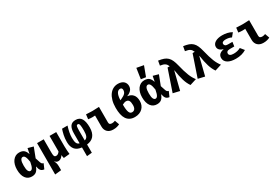

<svg xmlns="http://www.w3.org/2000/svg" viewBox="106 -2309 5789 3986"><g transform="rotate(-30 3000.0 -316.0)"><path d="M529 17Q502 13 483 4.5Q464 -4 450.5 -19.5Q437 -35 427.5 -59Q418 -83 411 -119H407Q384 -53 344.5 -18Q305 17 235 17Q141 17 87.5 -56Q34 -129 34 -263Q34 -325 49 -377.5Q64 -430 92 -468Q120 -506 159 -527.5Q198 -549 246 -549Q322 -549 361.5 -514Q401 -479 419 -416H423L448 -541L577 -505L487 -271L525 -156Q534 -130 546.5 -119Q559 -108 581 -103ZM264 -99Q277 -99 290 -106.5Q303 -114 314.5 -132.5Q326 -151 336 -183.5Q346 -216 355 -266Q341 -357 320.5 -394.5Q300 -432 268 -432Q233 -432 214.5 -391.5Q196 -351 196 -263Q196 -174 215 -136.5Q234 -99 264 -99Z M1130 -531V-189Q1130 -138 1133.5 -91Q1137 -44 1142 0L998 14Q994 0 990.5 -20Q987 -40 985 -63Q963 -28 934.5 -6.5Q906 15 871 15Q845 15 826.5 5Q808 -5 792 -25L788 -23Q804 6 813 36.5Q822 67 822 117V205L671 221V-531H830V-229Q830 -197 831.5 -173.5Q833 -150 838 -134.5Q843 -119 854 -111Q865 -103 884 -103Q910 -103 931.5 -118Q953 -133 970 -159V-531Z M1434 -324Q1434 -434 1473 -491.5Q1512 -549 1600 -549Q1698 -549 1740 -477.5Q1782 -406 1782 -270Q1782 -201 1766.5 -151Q1751 -101 1722 -66.5Q1693 -32 1651 -12.5Q1609 7 1556 13V210L1434 222V13Q1319 0 1268.5 -65.5Q1218 -131 1218 -240Q1218 -329 1234 -401.5Q1250 -474 1270 -531H1401Q1377 -455 1364.5 -390Q1352 -325 1352 -262Q1352 -181 1369.5 -139Q1387 -97 1434 -85ZM1556 -85Q1604 -96 1624 -139.5Q1644 -183 1644 -269Q1644 -318 1642 -352.5Q1640 -387 1635 -408Q1630 -429 1621 -438.5Q1612 -448 1598 -448Q1569 -448 1562.5 -417.5Q1556 -387 1556 -324Z M2000 -425Q1968 -422 1936 -422Q1912 -422 1887.5 -424Q1863 -426 1837 -430L1850 -540Q1923 -534 1997 -534Q2074 -534 2160 -540V-167Q2160 -135 2178 -122Q2196 -109 2228 -109Q2248 -109 2267 -113.5Q2286 -118 2303 -125L2341 -18Q2314 -4 2276 6.5Q2238 17 2187 17Q2099 17 2049.5 -31Q2000 -79 2000 -161Z M2450 -348Q2450 -446 2471.5 -522.5Q2493 -599 2531.5 -651.5Q2570 -704 2622.5 -731.5Q2675 -759 2738 -759Q2784 -759 2818.5 -746.5Q2853 -734 2875 -713Q2897 -692 2908 -664.5Q2919 -637 2919 -607Q2919 -545 2882 -504.5Q2845 -464 2782 -441V-437Q2861 -430 2909 -376.5Q2957 -323 2957 -221Q2957 -170 2939.5 -126.5Q2922 -83 2889.5 -51Q2857 -19 2810 -1Q2763 17 2705 17Q2637 17 2588.5 -8Q2540 -33 2509 -80Q2478 -127 2464 -194.5Q2450 -262 2450 -348ZM2701 -361Q2681 -361 2658 -352Q2635 -343 2613 -332Q2613 -268 2618.5 -223.5Q2624 -179 2634.5 -151.5Q2645 -124 2662 -111.5Q2679 -99 2703 -99Q2744 -99 2767.5 -129.5Q2791 -160 2791 -223Q2791 -294 2770 -327.5Q2749 -361 2701 -361ZM2726 -647Q2704 -647 2684.5 -636Q2665 -625 2650 -600.5Q2635 -576 2625.5 -535.5Q2616 -495 2614 -436L2650 -452Q2717 -482 2745.5 -513.5Q2774 -545 2774 -593Q2774 -619 2761.5 -633Q2749 -647 2726 -647Z M3529 17Q3502 13 3483 4.5Q3464 -4 3450.5 -19.5Q3437 -35 3427.5 -59Q3418 -83 3411 -119H3407Q3384 -53 3344.5 -18Q3305 17 3235 17Q3141 17 3087.5 -56Q3034 -129 3034 -263Q3034 -325 3049 -377.5Q3064 -430 3092 -468Q3120 -506 3159 -527.5Q3198 -549 3246 -549Q3322 -549 3361.5 -514Q3401 -479 3419 -416H3423L3448 -541L3577 -505L3487 -271L3525 -156Q3534 -130 3546.5 -119Q3559 -108 3581 -103ZM3264 -99Q3277 -99 3290 -106.5Q3303 -114 3314.5 -132.5Q3326 -151 3336 -183.5Q3346 -216 3355 -266Q3341 -357 3320.5 -394.5Q3300 -432 3268 -432Q3233 -432 3214.5 -391.5Q3196 -351 3196 -263Q3196 -174 3215 -136.5Q3234 -99 3264 -99ZM3199 -602 3237 -854 3403 -823 3314 -585Z M3802 -536H3854Q3843 -563 3830 -581.5Q3817 -600 3798 -613.5Q3779 -627 3751.5 -635Q3724 -643 3684 -649L3703 -758Q3778 -748 3830 -729.5Q3882 -711 3918 -676.5Q3954 -642 3977.5 -589Q4001 -536 4020 -458Q4040 -374 4059.5 -310Q4079 -246 4099 -195.5Q4119 -145 4141.5 -106Q4164 -67 4191 -33L4033 17Q4007 -21 3987 -63Q3967 -105 3951 -156.5Q3935 -208 3921.5 -271Q3908 -334 3896 -414H3892L3784 17L3626 -20Z M4402 -536H4454Q4443 -563 4430 -581.5Q4417 -600 4398 -613.5Q4379 -627 4351.5 -635Q4324 -643 4284 -649L4303 -758Q4378 -748 4430 -729.5Q4482 -711 4518 -676.5Q4554 -642 4577.5 -589Q4601 -536 4620 -458Q4640 -374 4659.5 -310Q4679 -246 4699 -195.5Q4719 -145 4741.5 -106Q4764 -67 4791 -33L4633 17Q4607 -21 4587 -63Q4567 -105 4551 -156.5Q4535 -208 4521.5 -271Q4508 -334 4496 -414H4492L4384 17L4226 -20Z M5220 -222H5121Q5070 -222 5049.5 -206.5Q5029 -191 5029 -162Q5029 -131 5056 -114Q5083 -97 5138 -97Q5232 -97 5303 -137L5375 -48Q5327 -17 5265 0Q5203 17 5125 17Q5068 17 5019.5 6.5Q4971 -4 4936.5 -25Q4902 -46 4882.5 -77Q4863 -108 4863 -149Q4863 -207 4900 -239.5Q4937 -272 4997 -281V-285Q4946 -298 4914.5 -329Q4883 -360 4883 -405Q4883 -439 4900.5 -466Q4918 -493 4949.5 -511.5Q4981 -530 5023 -539.5Q5065 -549 5115 -549Q5178 -549 5236.5 -535.5Q5295 -522 5343 -493L5273 -407Q5244 -423 5209 -430.5Q5174 -438 5136 -438Q5092 -438 5068.5 -424.5Q5045 -411 5045 -383Q5045 -357 5065 -340.5Q5085 -324 5128 -324H5235Z M5600 -425Q5568 -422 5536 -422Q5512 -422 5487.5 -424Q5463 -426 5437 -430L5450 -540Q5523 -534 5597 -534Q5674 -534 5760 -540V-167Q5760 -135 5778 -122Q5796 -109 5828 -109Q5848 -109 5867 -113.5Q5886 -118 5903 -125L5941 -18Q5914 -4 5876 6.5Q5838 17 5787 17Q5699 17 5649.5 -31Q5600 -79 5600 -161Z"/></g></svg>

Font: Qzxlaeiskcpccdgjqmyffctclhy
Style: Regular
Weight: 700
Monospace: yes
Designer: Carrois Corporate & Edenspiekermann
Foundry: Carrois Corporate GbR & Edenspiekermann AG
Version: Version 2.001